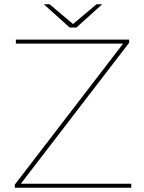

<svg xmlns="http://www.w3.org/2000/svg" viewBox="-20 -887 679 907"><path d="M50 0V-15L567 -688L568 -681H55V-700H590V-685L73 -12L72 -19H600V0ZM309 -757 187 -867H214L328 -771H322L436 -867H463L341 -757Z"/></svg>

Font: Montserrat Thin Thin
Style: Regular
Weight: 250
Version: Version 9.000